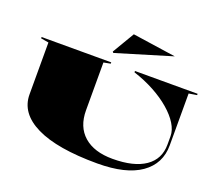

<svg xmlns="http://www.w3.org/2000/svg" viewBox="-152 -1158 1533 1368"><g transform="rotate(20 615.0 -474.0)"><path d="M709 3Q405 3 246.5 -74.5Q88 -152 88 -295V-688L29 -698V-708H557V-698L505 -688V-326Q505 -201 582.5 -133Q660 -65 800 -65Q961 -65 1047.5 -124.5Q1134 -184 1134 -295V-358Q1134 -403 1104.5 -451Q1075 -499 1021 -545.5Q967 -592 895 -631Q823 -670 737 -698V-708H1212V-698L1151 -688V-295Q1151 -155 1038.5 -76Q926 3 709 3ZM548 -776 541 -784 640 -951 968 -903Z"/></g></svg>

Font: Kalnia Expanded SemiBold
Style: Regular
Weight: 600
Width: 7
Designer: Frida Medrano
Foundry: Frida Medrano
Version: Version 1.105